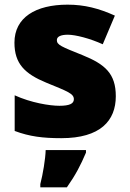

<svg xmlns="http://www.w3.org/2000/svg" viewBox="-20 -583 557 824"><path d="M477 -170C477 -267 431 -307 335 -346C243 -383 224 -390 224 -411C224 -426 241 -434 271 -434C304 -434 366 -418 421 -393L473 -516C404 -547 343 -563 270 -563C133 -563 42 -508 42 -400C42 -309 87 -266 179 -228C272 -190 297 -181 297 -157C297 -138 278 -129 235 -129C193 -129 113 -142 43 -174V-21C107 3 164 10 243 10C411 10 477 -65 477 -170ZM349 72V61H176C175 99 164 165 153 207V221H267C305 167 326 126 349 72Z"/></svg>

Font: Noto Sans Gujarati Black
Style: Regular
Weight: 900
Designer: Jelle Bosma - Monotype Design Team, Universal Thirst
Foundry: Monotype Imaging Inc.
Version: Version 2.106